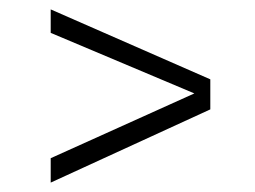

<svg xmlns="http://www.w3.org/2000/svg" viewBox="-20 -468 543 409"><path d="M88 -131 394 -269 88 -398V-448L428 -299V-235L88 -79Z"/></svg>

Font: Bellota Light
Style: Regular
Weight: 300
Designer: Kemie Guaida
Foundry: Kemie Guaida
Version: Version 4.001